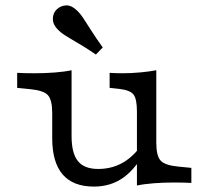

<svg xmlns="http://www.w3.org/2000/svg" viewBox="-20 -686 782 720"><path d="M248.4 -412.9V-206.5H175.8V-262.1Q175.8 -311.3 159.7 -329Q143.5 -346.8 93.5 -351.6L44.4 -356.5V-412.9Q55.6 -412.1 72.6 -411.7Q89.5 -411.3 109.7 -411.3Q148.4 -411.3 185.1 -414.1Q221.8 -416.9 248.4 -422.6ZM248.4 -206.5V-175.8Q248.4 -111.3 272.2 -81.9Q296 -52.4 348.4 -52.4Q405.6 -52.4 450.8 -82.3Q496 -112.1 528.2 -171L527.4 -126.6Q493.5 -58.1 445.6 -22.2Q397.6 13.7 332.3 13.7Q254 13.7 214.9 -31.9Q175.8 -77.4 175.8 -167.7V-206.5ZM493.5 0V-206.5H566.1V-150.8Q566.1 -101.6 582.3 -83.9Q598.4 -66.1 648.4 -61.3L697.6 -56.5V0Q686.3 -0.8 669.8 -1.2Q653.2 -1.6 632.3 -1.6Q593.5 -1.6 556.9 1.2Q520.2 4 493.5 9.7ZM566.1 -412.9V-206.5H493.5V-267.7Q493.5 -314.5 481 -331Q468.5 -347.6 429 -352.4L391.1 -356.5V-412.9Q401.6 -412.1 413.7 -411.7Q425.8 -411.3 441.1 -411.3Q471.8 -411.3 506.5 -414.5Q541.1 -417.7 566.1 -422.6ZM339.5 -481.5Q311.3 -500.8 289.5 -514.1Q267.7 -527.4 250.8 -537.1Q233.9 -546.8 221 -555.2Q208.1 -563.7 197.6 -574.2Q178.2 -593.5 178.2 -614.9Q178.2 -636.3 191.9 -650Q206.5 -664.5 227 -665.7Q247.6 -666.9 267.7 -647.6Q281.5 -634.7 293.5 -616.1Q305.6 -597.6 322.2 -571.4Q338.7 -545.2 365.3 -508.1Z"/></svg>

Font: Playfair 5pt SemiExpanded Light
Style: Regular
Weight: 300
Width: 6
Designer: Claus Eggers Sørensen
Foundry: Claus Eggers Sørensen
Version: Version 2.203